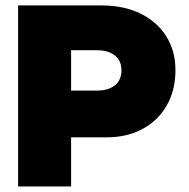

<svg xmlns="http://www.w3.org/2000/svg" viewBox="-20 -670 680 690"><path d="M363.5 -176.5H235.5V0H45V-650.5H344.5Q425 -650.5 484.8 -621.2Q544.5 -592 577.5 -539.5Q610.5 -487 610.5 -417.5Q610.5 -346 579.5 -291.5Q548.5 -237 492.8 -206.8Q437 -176.5 363.5 -176.5ZM328 -489.5H235.5V-344.5H328Q369.5 -344.5 393 -363.5Q416.5 -382.5 416.5 -417.5Q416.5 -451.5 393 -470.5Q369.5 -489.5 328 -489.5Z"/></svg>

Font: Overused Grotesk Black
Style: Regular
Weight: 900
Version: Version 0.004